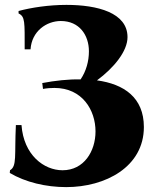

<svg xmlns="http://www.w3.org/2000/svg" viewBox="-20 -762 639 786"><path d="M21 -65 20 -54C84 -16 168 4 251 4C412 4 569 -79 569 -242C569 -363 487 -418 377 -433C446 -484 502 -552 502 -610C502 -710 379 -742 252 -742C180 -742 108 -731 56 -717V-707C83 -694 81 -673 81 -560H105C110 -635 171 -676 229 -676C305 -676 344 -618 344 -552C344 -512 333 -471 310 -437C260 -438 206 -432 153 -422L156 -398C173 -401 189 -402 203 -402C317 -402 371 -311 371 -224C371 -143 324 -65 236 -65C160 -65 77 -127 68 -250H45C39 -125 50 -82 21 -65Z"/></svg>

Font: Sinistre Bold
Style: Regular
Weight: 900
Designer: Jules Durand
Foundry: Collletttivo
Version: Version 69.420;Glyphs 3.2 (3217)